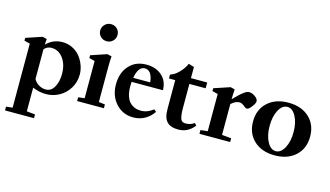

<svg xmlns="http://www.w3.org/2000/svg" viewBox="-102 -1054 2815 1637"><g transform="rotate(15 1305.0 -235.5)"><path d="M19 236.3V203.1L75.7 196.8V-368.2L25.4 -380.9V-405.8L166.5 -453.1L205.6 -443.4Q202.1 -418.5 201.7 -393.1Q258.8 -452.1 341.3 -453.1Q389.6 -453.6 430.9 -433.3Q472.2 -413.1 498.8 -379.9Q525.4 -346.7 540.5 -305.9Q555.7 -265.1 555.7 -223.6Q555.7 -156.2 522 -101.6Q488.3 -46.9 434.3 -17.6Q380.4 11.7 319.3 11.7Q259.8 11.7 200.7 -13.2V195.8L274.9 203.1V236.3ZM264.2 -381.8Q227.5 -381.8 200.7 -352.1V-90.3Q215.8 -60.5 245.4 -43.2Q274.9 -25.9 306.6 -25.9Q355 -25.9 381.6 -73.5Q408.2 -121.1 408.2 -189.9Q408.2 -272 368.2 -326.9Q328.1 -381.8 264.2 -381.8Z M703.1 -557.6Q670.9 -557.6 648.7 -579.3Q626.5 -601.1 626.5 -632.8Q626.5 -664.1 649.2 -686.3Q671.9 -708.5 703.1 -708.5Q735.4 -708.5 757.3 -686.8Q779.3 -665 779.3 -632.8Q779.3 -601.1 757.1 -579.3Q734.9 -557.6 703.1 -557.6ZM592.3 0V-33.2L647.9 -40V-368.2L598.1 -380.9V-405.8L738.8 -453.1L777.3 -443.4Q773.4 -401.9 773.4 -355.5V-40L828.6 -33.2V0Z M1088.9 11.2Q996.1 11.2 935.5 -55.4Q875 -122.1 875 -224.1Q875 -326.7 932.4 -389.9Q989.7 -453.1 1084 -453.1Q1169.4 -453.1 1222.2 -405Q1274.9 -356.9 1274.9 -278.3H998.5Q997.1 -258.8 997.1 -238.3Q997.1 -190.9 1008.3 -155.5Q1019.5 -120.1 1039.3 -100.1Q1059.1 -80.1 1083.3 -70.6Q1107.4 -61 1136.7 -61Q1195.8 -61 1246.1 -102.1L1266.1 -85Q1237.8 -41.5 1191.9 -15.1Q1146 11.2 1088.9 11.2ZM1079.6 -418.9Q1020.5 -418.9 1002.9 -314.9H1152.8Q1147.9 -366.2 1128.9 -392.6Q1109.9 -418.9 1079.6 -418.9Z M1487.3 11.7Q1418.5 11.7 1386.7 -22Q1369.6 -40.5 1361.8 -67.1Q1354 -93.8 1354 -141.6V-388.7H1298.8V-422.9Q1338.4 -434.1 1376.5 -474.4Q1414.6 -514.6 1429.2 -553.2L1479 -538.1V-439.9H1622.6V-388.7H1479V-176.3Q1479 -103 1493.2 -74.7Q1503.4 -54.7 1536.1 -54.7Q1578.1 -54.7 1610.4 -79.1L1627.9 -60.5Q1571.8 11.7 1487.3 11.7Z M1671.9 0V-33.2L1734.4 -40V-368.2L1684.6 -380.9V-405.8L1826.2 -453.1L1864.3 -443.4Q1860.4 -401.9 1860.4 -356Q1915 -412.6 1947.8 -436Q1970.7 -453.1 1991.7 -453.1Q2016.6 -453.1 2043.7 -433.6Q2070.8 -414.1 2070.8 -393.1Q2070.8 -376 2046.6 -344Q2022.5 -312 2005.9 -312Q1995.6 -312 1981.4 -324.2Q1955.6 -347.7 1933.6 -347.7Q1897.9 -347.7 1860.4 -313V-41L1942.9 -33.2V0Z M2521 -51.8Q2452.1 11.7 2337.9 11.7Q2223.6 11.7 2154.8 -51.8Q2085.9 -115.2 2085.9 -220.7Q2085.9 -326.2 2154.8 -389.6Q2223.6 -453.1 2337.9 -453.1Q2452.1 -453.1 2521 -389.6Q2589.8 -326.2 2589.8 -220.7Q2589.8 -115.2 2521 -51.8ZM2337.9 -25.4Q2382.8 -25.4 2413.1 -81.1Q2443.4 -136.7 2443.4 -220.7Q2443.4 -304.7 2413.1 -360.4Q2382.8 -416 2337.9 -416Q2292.5 -416 2262.5 -360.4Q2232.4 -304.7 2232.4 -220.7Q2232.4 -136.7 2262.5 -81.1Q2292.5 -25.4 2337.9 -25.4Z"/></g></svg>

Font: Elstob 10pt
Style: Bold
Weight: 700
Designer: Peter S. Baker
Version: Version 1.015